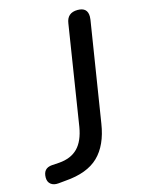

<svg xmlns="http://www.w3.org/2000/svg" viewBox="-153 -739 592 808"><g transform="rotate(-15 143.5 -335.0)"><path d="M-46 -30Q-46 -71 -7 -74L25 -76Q77 -80 106.5 -110Q136 -140 146 -200L214 -632Q220 -677 266 -677Q309 -677 309 -637Q309 -629 308 -624L239 -189Q225 -98 176 -50.5Q127 -3 31 4L0 7Q-21 9 -33.5 -1Q-46 -11 -46 -30Z"/></g></svg>

Font: SN Pro
Style: Italic
Weight: 400
Italic angle: -9°
Designer: Tobias Whetton
Foundry: Supernotes
Version: Version 1.003